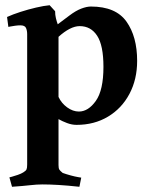

<svg xmlns="http://www.w3.org/2000/svg" viewBox="-20 -462 572 735"><path d="M201 -369 245 -402Q270 -421 291 -429Q312 -437 328 -437Q423 -437 464 -379.5Q505 -322 505 -229Q505 -158 475.5 -102.5Q446 -47 393.5 -15.5Q341 16 273 16Q255 16 236.5 9Q218 2 204 -6V170Q204 182 207 187Q210 192 220 200Q234 205 250.5 209.5Q267 214 279 216Q291 218 291 218L284 253Q238 248 203.5 246Q169 244 143 244Q121 244 95 247Q69 250 26 253L16 217Q16 217 25.5 214.5Q35 212 48 207.5Q61 203 69 198Q79 192 81.5 186.5Q84 181 84 168V-331Q84 -345 79.5 -355Q75 -365 58 -365Q49 -365 38 -363.5Q27 -362 19.5 -360.5Q12 -359 12 -359L7 -397Q29 -407 58.5 -416.5Q88 -426 118 -433Q148 -440 170 -442L191 -419Q191 -405 194 -392.5Q197 -380 201 -369ZM204 -321V-91Q215 -67 237 -51Q259 -35 282 -35Q318 -35 347 -76Q376 -117 376 -206Q376 -288 352 -325Q328 -362 285 -362Q267 -362 246.5 -351.5Q226 -341 204 -321Z"/></svg>

Font: Buenard
Style: Regular
Weight: 400
Version: Version 2.000